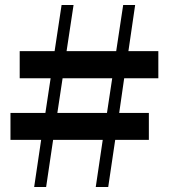

<svg xmlns="http://www.w3.org/2000/svg" viewBox="-20 -750 676 770"><path d="M364 0H414L442 -189H577V-297H458L478 -436H615V-545H495L522 -730H474L446 -545H247L275 -730H227L199 -545H59V-436H183L162 -297H22V-189H145L117 0H165L193 -189H392ZM210 -297 231 -436H430L409 -297Z"/></svg>

Font: Source Han Serif KR Heavy
Style: Regular
Weight: 900
Designer: Ryoko NISHIZUKA 西塚涼子 (kana & ideographs); Frank Grießhammer (Latin, Greek & Cyrillic); Wenlong ZHANG 张文龙 (bopomofo); San
Foundry: Adobe
Version: Version 2.001;hotconv 1.1.0;makeotfexe 2.6.0